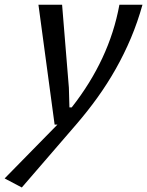

<svg xmlns="http://www.w3.org/2000/svg" viewBox="-104 -538 635 829"><path d="M131.8 0 62 -517.6H164.1L193.4 -159.2L195.8 -74.2H205.6Q246.6 -126.5 279.5 -179.7Q312.5 -232.9 338.1 -287.8Q363.8 -342.8 382.1 -399.9Q400.4 -457 411.6 -517.6H511.2Q490.2 -442.4 461.2 -373.5Q432.1 -304.7 396 -240.7Q359.9 -176.8 316.9 -116.9Q273.9 -57.1 224.6 0L-9.8 271.5L-84 232.4L144 0Z"/></svg>

Font: Proza Libre
Style: Italic
Weight: 400
Designer: Jasper de Waard
Foundry: Jasper de Waard
Version: Version 1.000; ttfautohint (v1.4.1.8-43bc)